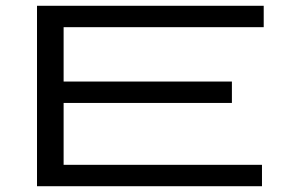

<svg xmlns="http://www.w3.org/2000/svg" viewBox="-20 -644 1040 664"><path d="M108 0V-624H892V-550H200V-362H782V-288H200V-74H886V0Z"/></svg>

Font: Inconsolata UltraExpanded Thin
Style: Regular
Weight: 100
Width: 9
Monospace: yes
Designer: Raph Levien, Cyreal, Brenton Simpson
Foundry: Raph Levien, Cyreal, Google
Version: Version 3.100; ttfautohint (v1.8.4.7-5d5b)